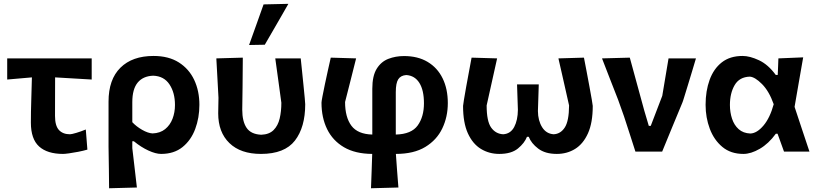

<svg xmlns="http://www.w3.org/2000/svg" viewBox="-20 -810 4368 1026"><path d="M317 12.5Q233 12.5 189 -27.2Q145 -67 145 -155Q145 -213 147 -272.2Q149 -331.5 150.5 -396.5L18.5 -385V-498H470V-385Q421 -388 371.5 -390.8Q322 -393.5 274.5 -396.5Q274.5 -345 274.2 -293.5Q274 -242 274 -190.5Q274 -138 295 -115.2Q316 -92.5 354 -92.5Q362.5 -92.5 387.8 -100Q413 -107.5 438.5 -118L447 -10.5Q424.5 -4 397.8 1.2Q371 6.5 348.5 9.5Q326 12.5 317 12.5Z M563 196Q562.5 144 561.8 91Q561 38 560 -25V-267Q560 -385.5 623.5 -448.2Q687 -511 800.5 -511Q881 -511 935.5 -476.5Q990 -442 1017.8 -383Q1045.5 -324 1045.5 -250Q1045.5 -180.5 1023.2 -120.8Q1001 -61 955.5 -24.2Q910 12.5 841 12.5Q812.5 12.5 773.2 -5.5Q734 -23.5 695.5 -55H687V-18.5Q693.5 38 699.5 88.5Q705.5 139 711.5 192ZM795 -97Q836 -98.5 862.5 -120Q889 -141.5 902 -175.5Q915 -209.5 915 -249Q915 -315 885.5 -359.2Q856 -403.5 798.5 -405.5Q744.5 -403.5 715.8 -368.8Q687 -334 687 -264V-157Q708.5 -134 739.5 -116.2Q770.5 -98.5 795 -97Z M1374.5 12.5Q1265.5 12.5 1205.8 -45.5Q1146 -103.5 1146 -204.5Q1146 -229 1146.8 -248.8Q1147.5 -268.5 1147.5 -287.5Q1144 -350 1141.5 -398.8Q1139 -447.5 1136 -498L1277.5 -502Q1277 -417 1276.2 -345.2Q1275.5 -273.5 1274.5 -224Q1274.5 -161 1297.8 -126.8Q1321 -92.5 1376 -90Q1418.5 -91.5 1442 -115Q1465.5 -138.5 1474.5 -176.8Q1483.5 -215 1483.5 -261Q1476 -315.5 1467.2 -380.5Q1458.5 -445.5 1451 -498H1587Q1590 -470 1594 -430.5Q1598 -391 1602 -352.2Q1606 -313.5 1608.5 -285.8Q1611 -258 1611 -253Q1611 -130 1556 -58.8Q1501 12.5 1374.5 12.5ZM1311 -569.5Q1330.5 -623.5 1349.8 -677.8Q1369 -732 1388.5 -786.5L1521 -789.5Q1503.5 -758.5 1481.5 -720.5Q1459.5 -682.5 1437 -643.5Q1414.5 -604.5 1395 -571Z M1962.5 196Q1964.5 151 1965.8 107.5Q1967 64 1969 12.5Q1878.5 12 1818.2 -23.2Q1758 -58.5 1728 -120Q1698 -181.5 1698 -261.5Q1698 -268 1703.2 -295.2Q1708.5 -322.5 1716.2 -359.8Q1724 -397 1732.5 -435.2Q1741 -473.5 1747.5 -502L1883 -498Q1869 -443 1853 -379Q1837 -315 1824 -265Q1824 -183.5 1857.8 -138.2Q1891.5 -93 1969.5 -91V-335.5Q1969.5 -404.5 1993 -442.5Q2016.5 -480.5 2055.2 -495.5Q2094 -510.5 2139 -510.5Q2213 -510.5 2265.2 -479.2Q2317.5 -448 2345.2 -391.5Q2373 -335 2373 -259Q2373 -185.5 2343.5 -123.8Q2314 -62 2252.8 -24.8Q2191.5 12.5 2095.5 12.5Q2099 61 2102 102.5Q2105 144 2109 192ZM2095 -317.5V-91Q2178.5 -93 2212 -139.5Q2245.5 -186 2245.5 -258Q2245.5 -328 2221 -367Q2196.5 -406 2151 -409Q2121.5 -407 2108.2 -386.5Q2095 -366 2095 -317.5Z M2648 12.5Q2594 12.5 2550 -14.2Q2506 -41 2480.2 -97.5Q2454.5 -154 2454.5 -244Q2454.5 -248.5 2459.2 -277Q2464 -305.5 2471.2 -346.5Q2478.5 -387.5 2486.5 -429.2Q2494.5 -471 2500 -502L2636.5 -498Q2627.5 -457 2617.2 -411.5Q2607 -366 2597.5 -323Q2588 -280 2580.5 -246.5Q2580.5 -161.5 2604.8 -128Q2629 -94.5 2669 -92.5Q2708.5 -95 2727.8 -131.5Q2747 -168 2747.5 -223Q2746.5 -259 2745.2 -291.2Q2744 -323.5 2743 -359H2859Q2858 -322 2856.8 -288Q2855.5 -254 2854.5 -216.5Q2855 -165.5 2877 -130.2Q2899 -95 2939 -92.5Q2976 -94.5 2998.2 -129Q3020.5 -163.5 3021 -246.5Q3013.5 -280 3003.8 -323Q2994 -366 2983.8 -411.5Q2973.5 -457 2964 -498L3100.5 -502Q3106.5 -471 3114.5 -429.2Q3122.5 -387.5 3130 -346.5Q3137.5 -305.5 3142.5 -277Q3147.5 -248.5 3147.5 -244Q3147.5 -154 3122 -97.5Q3096.5 -41 3053.2 -14.2Q3010 12.5 2955.5 12.5Q2893.5 12.5 2856.2 -15.8Q2819 -44 2805.5 -79H2796Q2783 -45.5 2747.8 -16.5Q2712.5 12.5 2648 12.5Z M3375.5 0Q3360.5 -46.5 3345 -94.8Q3329.5 -143 3314.5 -188.5L3283 -277Q3261.5 -331.5 3239.8 -387.5Q3218 -443.5 3197 -498L3345.5 -502Q3362 -442 3382.8 -365.5Q3403.5 -289 3423 -218.5L3447 -137.5H3457.5L3519 -298Q3536 -398 3552.5 -498H3699Q3689.5 -466.5 3678 -427.8Q3666.5 -389 3655.2 -352.8Q3644 -316.5 3636.2 -291Q3628.5 -265.5 3626 -260.5Q3599 -195.5 3572 -130.2Q3545 -65 3518.5 0Z M3952.5 12.5Q3885 12.5 3840.2 -24.8Q3795.5 -62 3773 -121.8Q3750.5 -181.5 3750.5 -250Q3750.5 -324 3772 -383.2Q3793.5 -442.5 3837.2 -476.8Q3881 -511 3948 -511Q3987 -511 4036 -488Q4085 -465 4125.5 -409.5H4136Q4137 -434.5 4138 -456.5Q4139 -478.5 4139.5 -498L4272 -503.5Q4260.5 -437.5 4248.5 -369Q4236.5 -300.5 4226 -239Q4245.5 -179.5 4265.5 -119.8Q4285.5 -60 4305.5 0H4169.5Q4161 -24 4152.5 -47.2Q4144 -70.5 4135 -95.5H4126Q4087 -42 4040 -14.8Q3993 12.5 3952.5 12.5ZM3990 -96.5Q4025 -98 4059.8 -139Q4094.5 -180 4114.5 -253Q4090 -322.5 4052 -360.8Q4014 -399 3986.5 -400.5Q3931 -398.5 3905.8 -355.2Q3880.5 -312 3880.5 -249Q3880.5 -210 3891.8 -175.8Q3903 -141.5 3927.2 -119.8Q3951.5 -98 3990 -96.5Z"/></svg>

Font: Commissioner Loud SemiBold
Style: Regular
Weight: 600
Designer: Kostas Bartsokas
Foundry: Kostas Bartsokas
Version: Version 1.000; ttfautohint (v1.8.3)